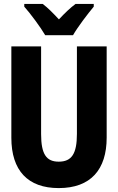

<svg xmlns="http://www.w3.org/2000/svg" viewBox="-20 -951 603 981"><path d="M211 -771H353C377 -813 428 -880 459 -917V-931H366C338 -910 313 -886 281 -852C251 -884 225 -911 198 -931H104V-917C136 -881 188 -811 211 -771ZM280 10C444 10 525 -85 525 -248V-714H373V-267C373 -165 346 -125 280 -125C217 -125 190 -163 190 -266V-714H38V-247C38 -80 122 10 280 10Z"/></svg>

Font: Noto Sans Mono SemiCondensed ExtraBold
Style: Regular
Weight: 800
Width: 4
Designer: Monotype Design Team
Foundry: Monotype Imaging Inc.
Version: Version 2.014